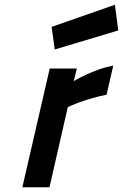

<svg xmlns="http://www.w3.org/2000/svg" viewBox="-20 -787 517 807"><path d="M189 -499H303L290 -446Q313 -460 340 -472Q363 -483 393 -494Q423 -505 456 -511L428 -389Q393 -382 363 -373Q333 -364 311 -356Q285 -346 265 -337L188 0H74ZM463 -767 477 -659 210 -579 197 -674Z"/></svg>

Font: Panefresco 800wt
Style: Italic
Weight: 800
Foundry: Campivisivi & Chank Co
Version: Version 1.001